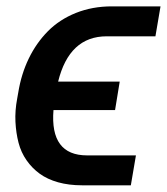

<svg xmlns="http://www.w3.org/2000/svg" viewBox="-20 -565 512 588"><path d="M246.8 -89.1H396.3L380.7 2.5H231.2Q191.1 2.5 158 -6.7Q125 -16 101.6 -33Q78.1 -50.1 61.3 -74.2Q44.4 -98.4 36.8 -127.8Q29.1 -157.3 27.3 -191.8Q25.6 -226.2 32.7 -263.5L35.9 -281.6Q45.1 -338.4 68.2 -386Q91.3 -433.6 126.8 -469.5Q162.3 -505.3 212.5 -525.4Q262.8 -545.5 322.4 -545.5H471.6L456 -453.8H306.8Q192.1 -453.8 158 -315H346.6L332.4 -228H143.8Q132.5 -89.1 246.8 -89.1Z"/></svg>

Font: Karasuma Gothic
Style: Medium Italic
Weight: 500
Italic angle: 9.39998°
Designer: Rasmus Andersson / Ryoko Nishizuka
Foundry: Genbu
Version: Version 1.00